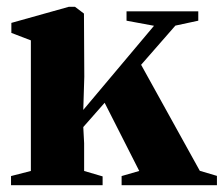

<svg xmlns="http://www.w3.org/2000/svg" viewBox="-20 -546 660 566"><path d="M71 -42V-427L13.5 -449V-478.5L183 -526H201L227.5 -506L228.5 -320L225.5 -222L434 -470L353 -485V-512.5H564.5V-485L497 -470.5L396 -355L569 -42.5L619.5 -27.5V0H338.5V-27L390.5 -42L288.5 -243L225.5 -171.5L228 -124V-42L282.5 -26V0H12.5V-27Z"/></svg>

Font: Merriweather 120pt ExtraBold
Style: Regular
Weight: 800
Version: Version 2.100